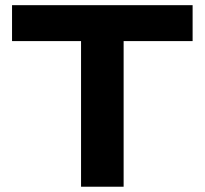

<svg xmlns="http://www.w3.org/2000/svg" viewBox="-20 -707 775 727"><path d="M286.9 0V-551.4H25.6V-687.4H709.3V-551.4H448.1V0Z"/></svg>

Font: Archivo SemiBold SemiExpanded
Style: Regular
Weight: 600
Width: 6
Version: Version 2.001